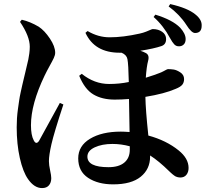

<svg xmlns="http://www.w3.org/2000/svg" viewBox="-20 -872 1040 960"><path d="M748 -787.1 756.8 -798.8Q842.8 -772.5 880.9 -733.4Q908.2 -703.1 908.2 -676.8Q908.2 -658.2 897.9 -648.9Q887.7 -639.6 873 -640.6Q860.4 -640.6 851.1 -650.4Q841.8 -660.2 830.1 -681.6Q796.9 -744.1 748 -787.1ZM80.1 -762.7 88.9 -773.4Q130.9 -763.7 173.8 -738.3Q203.1 -718.8 229.5 -679.2Q255.9 -639.6 255.9 -608.4Q255.9 -596.7 249 -582Q242.2 -567.4 228 -542Q213.9 -516.6 203.1 -494.1Q134.8 -351.6 134.8 -246.1Q134.8 -196.3 148.4 -170.9Q160.2 -146.5 174.8 -167Q177.7 -171.9 279.3 -357.4L296.9 -349.6Q250 -207 237.3 -151.4Q224.6 -95.7 224.6 -66.4Q224.6 -46.9 230.5 -20.5Q236.3 5.9 236.3 18.6Q236.3 41 224.6 54.7Q212.9 68.4 190.4 68.4Q151.4 68.4 120.1 23.4Q94.7 -12.7 79.1 -82Q63.5 -151.4 63.5 -235.4Q63.5 -257.8 64.9 -280.8Q66.4 -303.7 69.8 -327.6Q73.2 -351.6 75.7 -369.1Q78.1 -386.7 83.5 -411.1Q88.9 -435.5 91.3 -446.3Q93.8 -457 99.6 -481.4Q105.5 -505.9 106.4 -509.8Q108.4 -520.5 113.8 -541.5Q119.1 -562.5 121.6 -574.7Q124 -586.9 126.5 -604.5Q128.9 -622.1 128.9 -638.7Q128.9 -690.4 80.1 -762.7ZM628.9 -123V-140.6Q585.9 -152.3 542 -152.3Q490.2 -152.3 453.6 -135.3Q417 -118.2 417 -88.9Q417 -36.1 522.5 -36.1Q574.2 -36.1 601.6 -59.1Q628.9 -82 628.9 -123ZM407.2 -708 418 -716.8Q470.7 -685.5 528.3 -685.5Q595.7 -685.5 678.7 -704.1Q696.3 -708 710.9 -713.9Q725.6 -719.7 732.9 -723.1Q740.2 -726.6 744.1 -726.6Q771.5 -726.6 791 -712.9Q810.5 -699.2 810.5 -676.8Q810.5 -649.4 787.1 -641.6Q750 -628.9 681.6 -618.2Q697.3 -613.3 708 -607.4Q728.5 -597.7 720.7 -568.4Q712.9 -540 709 -483.4Q755.9 -498 777.3 -506.8Q788.1 -510.7 797.9 -516.1Q807.6 -521.5 812.5 -523.9Q817.4 -526.4 819.3 -526.4Q833 -526.4 847.7 -524.4Q862.3 -522.5 881.3 -510.3Q900.4 -498 900.4 -476.6Q900.4 -460 891.6 -448.7Q882.8 -437.5 858.4 -427.7Q802.7 -403.3 707 -387.7Q708 -323.2 721.7 -194.3Q811.5 -169.9 873 -120.1Q922.9 -80.1 922.9 -32.2Q922.9 -11.7 912.1 2Q901.4 15.6 880.9 15.6Q875 15.6 869.6 14.2Q864.3 12.7 860.4 11.2Q856.4 9.8 850.6 5.4Q844.7 1 842.3 -1Q839.8 -2.9 833.5 -8.8Q827.1 -14.6 825.2 -16.6Q773.4 -67.4 730.5 -94.7V-88.9Q730.5 -26.4 683.6 11.7Q636.7 49.8 545.9 49.8Q469.7 49.8 420.4 17.1Q371.1 -15.6 371.1 -80.1Q371.1 -142.6 430.2 -178.2Q489.3 -213.9 584 -213.9Q600.6 -213.9 627.9 -211.9Q626 -316.4 625 -377Q586.9 -374 553.7 -374Q490.2 -374 446.8 -399.9Q403.3 -425.8 376 -493.2L388.7 -502.9Q452.1 -452.1 525.4 -452.1Q577.1 -452.1 624 -461.9Q622.1 -551.8 617.2 -576.2Q613.3 -597.7 587.9 -608.4H578.1Q453.1 -608.4 407.2 -708ZM823.2 -839.8 831.1 -851.6Q918 -832 957 -799.8Q990.2 -773.4 988.3 -743.2Q988.3 -707 955.1 -707Q937.5 -707 912.1 -747.1Q877.9 -799.8 823.2 -839.8Z"/></svg>

Font: GenYoMin TW TTF Bold
Style: Regular
Weight: 700
Version: Version 1.300